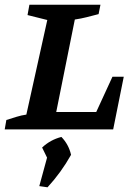

<svg xmlns="http://www.w3.org/2000/svg" viewBox="-29 -550 586 816"><path d="M449 -224H497L452 0H-9L-2 -40Q20 -47 41 -53.5Q62 -60 83 -63L172 -465L88 -486L96 -530H398L390 -490Q363 -483 339.5 -477Q316 -471 289 -467L210 -74H380ZM138 241 171 120 150 77Q185 44 232 32Q263 64 273 108Q231 183 173 246Z"/></svg>

Font: Piazzolla SC SemiBold
Style: Italic
Weight: 600
Italic angle: -11.3°
Designer: Juan Pablo del Peral
Foundry: Huerta Tipografica
Version: Version 1.330